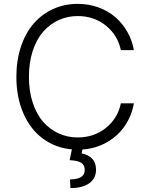

<svg xmlns="http://www.w3.org/2000/svg" viewBox="-20 -757 766 984"><path d="M666.2 -500H599.4Q583.8 -576 523.1 -625.4Q462.4 -674.7 378.2 -674.7Q326 -674.7 280.9 -654.1Q235.8 -633.5 201.7 -595Q167.6 -556.5 147.9 -496.8Q128.2 -437.1 128.2 -363.6Q128.2 -289.8 147.9 -230.1Q167.6 -170.5 201.7 -132.1Q235.8 -93.8 280.9 -73.2Q326 -52.6 378.2 -52.6Q462.4 -52.6 523.1 -101.7Q583.8 -150.9 599.4 -227.3H666.2Q654.8 -163.7 619.9 -112.2Q584.9 -60.7 528.4 -28.2Q471.9 4.3 402.3 9.2L398.4 29.5Q431.1 34.8 451.5 55.4Q471.9 76 472.3 112.9Q471.9 156.6 438.2 181.6Q404.5 206.7 340.9 207L338.8 162.6Q414.4 161.6 414.4 114.7Q414.4 88.8 396.1 77.2Q377.8 65.7 337 63.9L348.4 8.5Q264.6 1.1 200.3 -46.2Q136 -93.4 100 -175.6Q63.9 -257.8 63.9 -363.6Q63.9 -447.8 87.4 -517.9Q110.8 -588.1 152.2 -636Q193.5 -683.9 251.8 -710.6Q310 -737.2 378.2 -737.2Q435 -737.2 484.9 -718.9Q534.8 -700.6 571.6 -668.7Q608.3 -636.7 632.8 -593.4Q657.3 -550.1 666.2 -500Z"/></svg>

Font: Inter Light BETA
Style: Regular
Weight: 300
Designer: Rasmus Andersson
Foundry: rsms
Version: Version 3.011;git-f93a4a705